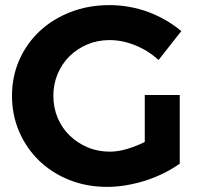

<svg xmlns="http://www.w3.org/2000/svg" viewBox="-20 -725 785 752"><path d="M684 -353V-84Q656 -64 622 -47Q588 -30 550.5 -18Q513 -6 474.5 0.5Q436 7 400 7Q320 7 252 -20Q184 -47 134 -95Q84 -143 55.5 -208.5Q27 -274 27 -350Q27 -426 56 -491Q85 -556 136 -603.5Q187 -651 257 -678Q327 -705 409 -705Q448 -705 487 -698Q526 -691 562 -677.5Q598 -664 630.5 -645Q663 -626 690 -603L601 -490Q562 -526 511 -547Q460 -568 409 -568Q362 -568 322 -551Q282 -534 252.5 -505Q223 -476 206 -436Q189 -396 189 -350Q189 -303 206 -263Q223 -223 253 -194Q283 -165 323 -148Q363 -131 410 -131Q442 -131 477.5 -141.5Q513 -152 547 -169V-353Z"/></svg>

Font: Montserrat Semi Bold
Style: Regular
Weight: 600
Designer: Julieta Ulanovsky
Foundry: Julieta Ulanovsky
Version: Version 3.001 September 28, 2015